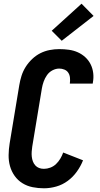

<svg xmlns="http://www.w3.org/2000/svg" viewBox="-20 -1008 540 1036"><path d="M217 8Q186 8 156 2Q126 -4 101 -19.5Q76 -35 59 -59Q42 -83 34 -111.5Q26 -140 26.5 -171.5Q27 -203 32 -234L84 -548Q88 -573 96 -598.5Q104 -624 118.5 -647Q133 -670 153.5 -689.5Q174 -709 198 -721Q222 -733 248 -738Q274 -743 300 -743Q326 -743 351.5 -739.5Q377 -736 399.5 -726Q422 -716 440 -699.5Q458 -683 469 -661Q480 -639 483 -613.5Q486 -588 481 -562Q481 -561 481 -560Q481 -559 480 -557H357Q357 -558 357 -558.5Q357 -559 357 -559Q359 -574 357.5 -589Q356 -604 348.5 -615.5Q341 -627 327.5 -632.5Q314 -638 300 -638Q281 -638 263 -628.5Q245 -619 233.5 -602.5Q222 -586 215.5 -567.5Q209 -549 206 -531L154 -217Q152 -203 151 -189.5Q150 -176 151.5 -162.5Q153 -149 157.5 -137Q162 -125 170.5 -115.5Q179 -106 191 -101.5Q203 -97 217 -97Q234 -97 251.5 -103.5Q269 -110 282.5 -123Q296 -136 305.5 -152Q315 -168 321 -185L428 -143Q416 -112 395 -82.5Q374 -53 345.5 -32Q317 -11 283.5 -1.5Q250 8 217 8ZM313 -788 259 -842 420 -988 485 -922Z"/></svg>

Font: Iosevka SS04 Extrabold
Style: Italic
Weight: 800
Italic angle: -9°
Monospace: yes
Designer: Belleve Invis
Foundry: Belleve Invis
Version: Version 19.0.0; ttfautohint (v1.8.4)